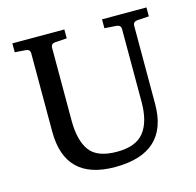

<svg xmlns="http://www.w3.org/2000/svg" viewBox="-94 -721 828 813"><g transform="rotate(-15 320.5 -314.5)"><path d="M616.2 -584.5 564.5 -581.1Q545.9 -579.6 545.9 -561.5V-219.2Q545.9 -4.9 314 -4.9Q94.7 -4.9 94.7 -219.2V-561.5Q94.7 -579.6 76.2 -581.1L28.3 -584.5V-623.5H256.3V-584.5L204.6 -581.1Q186 -579.6 186 -561.5V-242.7Q186 -155.8 219 -110.6Q252 -65.4 338.9 -65.4Q421.4 -65.4 457 -110.4Q492.7 -155.3 492.7 -242.7V-561.5Q492.7 -579.6 472.7 -581.1L421.4 -584.5V-623.5H616.2Z"/></g></svg>

Font: Annapurna SIL
Style: Regular
Weight: 400
Designer: Peter Martin, Annie Olsen
Foundry: SIL International
Version: Version 2.000